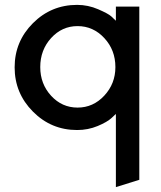

<svg xmlns="http://www.w3.org/2000/svg" viewBox="-20 -527 660 787"><path d="M455 240 551 210V-500H455V-442Q448 -449 436 -460Q424 -471 382.5 -489Q341 -507 296 -507Q190 -507 115 -432Q40 -357 40 -251Q40 -145 115 -69.5Q190 6 296 6Q341 6 380.5 -10.5Q420 -27 438 -44L455 -60ZM453 -252Q453 -184 407.5 -135Q362 -86 298 -86Q234 -86 189.5 -134.5Q145 -183 145 -252Q145 -322 189.5 -371Q234 -420 298 -420Q362 -420 407.5 -371Q453 -322 453 -252Z"/></svg>

Font: Simpel Medium
Style: Regular
Weight: 500
Designer: Janko Jovanovic
Version: Version 1.048;PS 001.048;hotconv 1.0.88;makeotf.lib2.5.64775